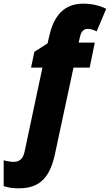

<svg xmlns="http://www.w3.org/2000/svg" viewBox="-128 -785 598 1045"><path d="M-25 240C99 240 147 168 172 49L272 -417H360L388 -553H300L308 -587C313 -610 326 -628 349 -628C363 -628 382 -623 398 -614L450 -737C411 -757 367 -765 324 -765C201 -765 158 -671 139 -584L131 -549L59 -503L41 -417H103L8 30C1 68 -11 96 -55 96C-69 96 -94 92 -108 87V228C-82 237 -53 240 -25 240Z"/></svg>

Font: Noto Sans Condensed Black
Style: Italic
Weight: 900
Width: 3
Italic angle: -12°
Designer: Monotype Design Team
Foundry: Monotype Imaging Inc.
Version: Version 2.013